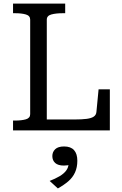

<svg xmlns="http://www.w3.org/2000/svg" viewBox="-20 -730 682 1075"><path d="M345 -710H53V-656H64Q101 -656 125 -649Q149 -642 149 -620V-91Q149 -69 125 -62Q101 -55 64 -55H53V0H595V-230H532L520 -105Q519 -87 505.5 -77.5Q492 -68 465 -64.5Q438 -61 395 -61H242V-620Q242 -642 267.5 -649Q293 -656 332 -656H345ZM304 325 258 283Q289 271 313 257Q337 243 350.5 225Q364 207 364 184L378 189Q369 194 358 195.5Q347 197 338 197Q305 197 289 182.5Q273 168 273 144Q273 121 289 105.5Q305 90 339 90Q376 90 394.5 110.5Q413 131 413 170Q413 207 400 235.5Q387 264 362.5 285Q338 306 304 325Z"/></svg>

Font: Roboto Serif
Style: Regular
Weight: 400
Designer: Greg Gazdowicz
Foundry: Commercial Type
Version: Version 1.008